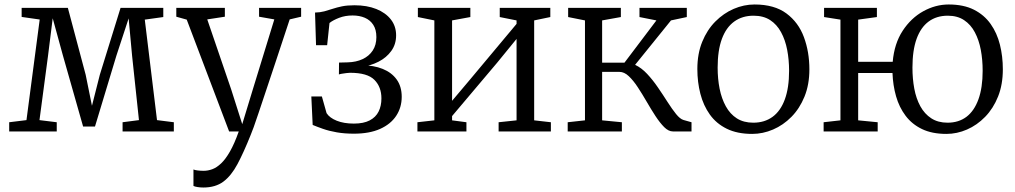

<svg xmlns="http://www.w3.org/2000/svg" viewBox="-20 -586 4526 856"><path d="M21 0V-41L98 -50.5L157 -499L76.5 -510.5V-551H282.5L362 -252.5L390 -114.5L425 -252.5L517.5 -551H708V-510L625.5 -498.5L680 -50.5L755 -41V0H526.5V-41L599.5 -50.5L569 -336.5L553.5 -504L499 -338L403.5 -22H350.5L260.5 -338.5L215 -504.5L194 -336.5L156 -50.5L233 -41V0Z M886.5 250Q873 250 860.8 248Q848.5 246 842.5 243V169.5Q848.5 172.5 861.8 174Q875 175.5 888 175.5Q907 175.5 926.2 168.5Q945.5 161.5 965.5 142.8Q985.5 124 1005.2 89.5Q1025 55 1044.5 0H1001.5L812.5 -498.5L766 -511.5V-551H982.5V-511.5L904 -499.5L1010.5 -188L1060 -32.5L1107.5 -188.5L1203 -499.5L1135 -511.5V-551H1322.5V-511.5L1271.5 -499.5Q1237 -394.5 1210.5 -315Q1184 -235.5 1164.8 -178Q1145.5 -120.5 1132.5 -81.5Q1119.5 -42.5 1111 -19Q1102.5 4.5 1097.5 16Q1066.5 93.5 1038.8 145.5Q1011 197.5 975.8 223.8Q940.5 250 886.5 250Z M1557.5 10Q1516 10 1481.5 4Q1447 -2 1420 -11.5Q1393 -21 1374 -29L1368 -156H1415L1436 -81.5Q1449.5 -60.5 1481.2 -47.8Q1513 -35 1557.5 -35Q1601 -35 1628.2 -49.2Q1655.5 -63.5 1668 -88.8Q1680.5 -114 1680.5 -147.5Q1680.5 -198.5 1649.2 -230Q1618 -261.5 1540.5 -261.5Q1535 -261.5 1524.2 -260.2Q1513.5 -259 1503.8 -257.2Q1494 -255.5 1491 -254L1491.5 -307L1530 -308Q1568 -309 1596.8 -322.5Q1625.5 -336 1641.8 -360.8Q1658 -385.5 1658 -420.5Q1658 -454 1644.2 -475.2Q1630.5 -496.5 1606.5 -506.8Q1582.5 -517 1552 -517Q1519 -517 1491.8 -506.5Q1464.5 -496 1449 -483.5L1438.5 -384.5H1389L1384.5 -530Q1407.5 -530.5 1426 -535.5Q1444.5 -540.5 1463.2 -546.8Q1482 -553 1505 -557.8Q1528 -562.5 1560.5 -562.5Q1616 -562.5 1657.8 -545.8Q1699.5 -529 1722.8 -499Q1746 -469 1746 -428.5Q1746 -388.5 1724.5 -358.8Q1703 -329 1667.8 -311Q1632.5 -293 1590.5 -287L1592.5 -295Q1646 -295 1686.2 -278.8Q1726.5 -262.5 1748.8 -231.2Q1771 -200 1771 -154.5Q1771 -107 1746.5 -69.8Q1722 -32.5 1674.5 -11.2Q1627 10 1557.5 10Z M1841 0V-41L1916.5 -49.5V-495L1843 -510V-551H2077V-510L1995.5 -495V-136.5L2074 -229.5L2283 -479.5V-495L2208 -510V-551H2433.5V-510L2361.5 -495V-49.5L2436 -41V0H2203V-41L2283 -49.5V-412.5L2196.5 -306.5L1995.5 -68.5V-49.5L2059.5 -41V0Z M2511 0V-41L2588 -49.5V-495L2513 -510V-551H2748V-510L2664.5 -495V-306.5H2764L2906.5 -495L2831 -510V-551H3042V-510L2971.5 -495L2811.5 -297Q2840 -283.5 2865.2 -256.5Q2890.5 -229.5 2913.2 -196.2Q2936 -163 2956.2 -131.2Q2976.5 -99.5 2994.2 -77.5Q3012 -55.5 3027.5 -51L3063 -41V0H2980Q2960.5 0 2941.2 -19.2Q2922 -38.5 2902.2 -68.8Q2882.5 -99 2863 -132.8Q2843.5 -166.5 2823.5 -197Q2803.5 -227.5 2783.2 -246.5Q2763 -265.5 2742 -265.5H2664.5V-49.5L2752.5 -41V0Z M3089 -278.5Q3089 -346.5 3110.8 -399.8Q3132.5 -453 3169.2 -490Q3206 -527 3251.2 -546.5Q3296.5 -566 3344 -566Q3432.5 -566 3486.2 -526Q3540 -486 3564.2 -420.2Q3588.5 -354.5 3588.5 -277Q3588.5 -209 3566.8 -155.5Q3545 -102 3508.5 -65Q3472 -28 3426.5 -8.5Q3381 11 3333.5 11Q3267 11 3220.2 -12Q3173.5 -35 3144.8 -75.2Q3116 -115.5 3102.5 -167.8Q3089 -220 3089 -278.5ZM3338.5 -39Q3388.5 -39 3424.2 -65Q3460 -91 3479 -142.8Q3498 -194.5 3498 -270.5Q3498 -319.5 3489.5 -363.8Q3481 -408 3462.2 -442.5Q3443.5 -477 3413.5 -496.5Q3383.5 -516 3339.5 -516Q3289.5 -516 3253.5 -490Q3217.5 -464 3198.5 -412.8Q3179.5 -361.5 3179.5 -284.5Q3179.5 -235 3188.2 -190.8Q3197 -146.5 3216 -112Q3235 -77.5 3265.2 -58.2Q3295.5 -39 3338.5 -39Z M4199.5 11Q4135.5 11 4090.8 -10.5Q4046 -32 4017.5 -69.8Q3989 -107.5 3975 -156.5Q3961 -205.5 3959 -260.5H3806V-49.5L3893 -41V0H3652V-41L3727 -49.5V-498.5L3654 -510V-551H3889.5V-510L3806 -498.5V-310.5H3960Q3967 -391.5 4004.2 -448.5Q4041.5 -505.5 4096.2 -535.8Q4151 -566 4209.5 -566Q4276 -566 4322 -542.8Q4368 -519.5 4396.5 -479.2Q4425 -439 4438 -386.8Q4451 -334.5 4451 -277Q4451 -209 4429.8 -155.8Q4408.5 -102.5 4372.2 -65.2Q4336 -28 4291.2 -8.5Q4246.5 11 4199.5 11ZM4204.5 -39Q4254 -39 4288.8 -65.2Q4323.5 -91.5 4342.2 -143.2Q4361 -195 4361 -270.5Q4361 -319.5 4352.8 -363.5Q4344.5 -407.5 4326.2 -442Q4308 -476.5 4278.2 -496.2Q4248.5 -516 4205.5 -516Q4155.5 -516 4120.2 -490Q4085 -464 4066.5 -412.8Q4048 -361.5 4048 -284.5Q4048 -235 4056.2 -190.8Q4064.5 -146.5 4083.2 -112.2Q4102 -78 4132 -58.5Q4162 -39 4204.5 -39Z"/></svg>

Font: Merriweather 28pt Light
Style: Regular
Weight: 300
Version: Version 2.100